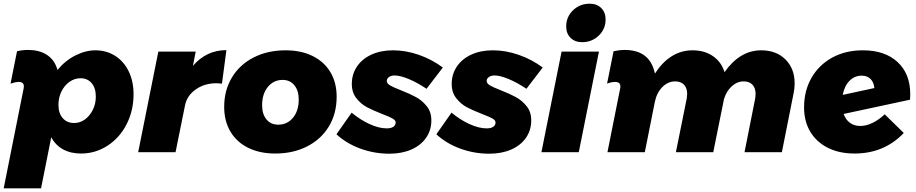

<svg xmlns="http://www.w3.org/2000/svg" viewBox="-47 -823 4953 1038"><path d="M79 -336Q82 -348 82 -356Q82 -380 54 -380Q37 -380 10 -371L45 -546Q74 -553 105 -553Q162 -553 201.5 -529.5Q241 -506 258 -462L264 -445Q306 -496 361 -523.5Q416 -551 469 -551Q528 -551 575 -521.5Q622 -492 648.5 -438Q675 -384 675 -314Q675 -225 637.5 -151.5Q600 -78 534.5 -35.5Q469 7 391 7Q335 7 294 -15.5Q253 -38 230 -81L175 195H-27ZM354 -158Q386 -158 412.5 -177.5Q439 -197 455 -229.5Q471 -262 471 -301Q471 -347 448.5 -373.5Q426 -400 388 -400Q356 -400 328.5 -380.5Q301 -361 285 -328Q269 -295 269 -256Q269 -211 292 -184.5Q315 -158 354 -158Z M1177 -552 1153 -371Q1133 -373 1123 -373Q1058 -373 1010.5 -339Q963 -305 953 -252L902 0H700L809 -544H1011L996 -467Q1069 -552 1177 -552Z M1773 -300Q1773 -209 1731 -139.5Q1689 -70 1613.5 -31.5Q1538 7 1441 7Q1357 7 1294.5 -24Q1232 -55 1198.5 -112Q1165 -169 1165 -245Q1165 -335 1207 -404.5Q1249 -474 1324.5 -512.5Q1400 -551 1497 -551Q1581 -551 1643.5 -520Q1706 -489 1739.5 -432.5Q1773 -376 1773 -300ZM1370 -254Q1370 -206 1393.5 -177.5Q1417 -149 1457 -149Q1506 -149 1537 -186.5Q1568 -224 1568 -285Q1568 -333 1544.5 -362Q1521 -391 1481 -391Q1432 -391 1401 -353Q1370 -315 1370 -254Z M1772 -97 1854 -214Q1901 -175 1951.5 -152Q2002 -129 2044 -129Q2067 -129 2079.5 -137.5Q2092 -146 2092 -161Q2092 -173 2075 -182.5Q2058 -192 2021 -206Q1970 -226 1937.5 -243Q1905 -260 1880 -291.5Q1855 -323 1855 -369Q1855 -422 1883 -463.5Q1911 -505 1961.5 -528Q2012 -551 2078 -551Q2147 -551 2217.5 -526.5Q2288 -502 2347 -458L2259 -343Q2210 -376 2163.5 -395.5Q2117 -415 2086 -415Q2068 -415 2056 -406.5Q2044 -398 2044 -385Q2044 -372 2061.5 -361.5Q2079 -351 2118 -336Q2169 -316 2202 -298Q2235 -280 2260 -249Q2285 -218 2285 -172Q2285 -119 2256.5 -78Q2228 -37 2176.5 -14.5Q2125 8 2058 8Q1977 8 1901.5 -19.5Q1826 -47 1772 -97Z M2312 -97 2394 -214Q2441 -175 2491.5 -152Q2542 -129 2584 -129Q2607 -129 2619.5 -137.5Q2632 -146 2632 -161Q2632 -173 2615 -182.5Q2598 -192 2561 -206Q2510 -226 2477.5 -243Q2445 -260 2420 -291.5Q2395 -323 2395 -369Q2395 -422 2423 -463.5Q2451 -505 2501.5 -528Q2552 -551 2618 -551Q2687 -551 2757.5 -526.5Q2828 -502 2887 -458L2799 -343Q2750 -376 2703.5 -395.5Q2657 -415 2626 -415Q2608 -415 2596 -406.5Q2584 -398 2584 -385Q2584 -372 2601.5 -361.5Q2619 -351 2658 -336Q2709 -316 2742 -298Q2775 -280 2800 -249Q2825 -218 2825 -172Q2825 -119 2796.5 -78Q2768 -37 2716.5 -14.5Q2665 8 2598 8Q2517 8 2441.5 -19.5Q2366 -47 2312 -97Z M3227 -718Q3227 -666 3190 -630.5Q3153 -595 3100 -595Q3061 -595 3037.5 -618.5Q3014 -642 3014 -680Q3014 -732 3051 -767.5Q3088 -803 3141 -803Q3180 -803 3203.5 -779.5Q3227 -756 3227 -718ZM3191 -544 3082 0H2880L2989 -544Z M4249 -373Q4249 -345 4244 -322L4180 0H3978L4036 -292Q4038 -308 4038 -315Q4038 -347 4021 -365Q4004 -383 3974 -383Q3938 -383 3909 -356.5Q3880 -330 3867 -287L3809 0H3607L3666 -292Q3668 -308 3668 -315Q3668 -347 3651 -365Q3634 -383 3603 -383Q3564 -383 3533.5 -352Q3503 -321 3493 -271L3439 0H3237L3304 -336Q3307 -348 3307 -356Q3307 -380 3278 -380Q3259 -380 3235 -371L3270 -546Q3302 -553 3330 -553Q3455 -553 3488 -447L3494 -425Q3533 -487 3584.5 -519Q3636 -551 3697 -551Q3762 -551 3807.5 -519.5Q3853 -488 3870 -433Q3953 -551 4068 -551Q4150 -551 4199.5 -501.5Q4249 -452 4249 -373Z M4874 -314Q4874 -294 4873 -284L4514 -207Q4525 -176 4548 -159Q4571 -142 4604 -142Q4636 -142 4670 -158.5Q4704 -175 4736 -205L4839 -104Q4733 7 4573 7Q4490 7 4428.5 -24Q4367 -55 4333.5 -111Q4300 -167 4300 -242Q4300 -332 4340 -402Q4380 -472 4452 -511.5Q4524 -551 4618 -551Q4737 -551 4805.5 -487.5Q4874 -424 4874 -314ZM4680 -347Q4677 -379 4659 -396.5Q4641 -414 4612 -414Q4573 -414 4545.5 -386Q4518 -358 4509 -310Z"/></svg>

Font: TypoPRO Montserrat Alternates
Style: Italic
Weight: 800
Italic angle: -11.3°
Designer: Julieta Ulanovsky
Foundry: Julieta Ulanovsky
Version: Version 6.001